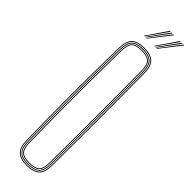

<svg xmlns="http://www.w3.org/2000/svg" viewBox="-324 -939 933 933"><g transform="rotate(45 142.0 -472.5)"><path d="M143 5Q95.8 5 75.8 -16Q55.8 -37 55 -85Q53.5 -169.5 52.8 -246.9Q52 -324.2 52 -399.5Q52 -474.8 52.8 -552.2Q53.5 -629.8 55 -714Q55.8 -762.8 75.8 -783.9Q95.8 -805 143 -805Q187 -805 209 -785.5Q231 -766 231.2 -714Q231.8 -634.2 232.1 -557.4Q232.5 -480.5 232.5 -403.6Q232.5 -326.8 232.1 -247.8Q231.8 -168.8 231.2 -85Q231 -33.8 209 -14.4Q187 5 143 5ZM143 1Q186.2 1 206.6 -17.8Q227 -36.5 227.2 -85Q227.8 -163.8 228.1 -240.4Q228.5 -317 228.5 -394.1Q228.5 -471.2 228.1 -550.6Q227.8 -630 227.2 -714Q227 -763.2 206.6 -782.1Q186.2 -801 143 -801Q98 -801 78.9 -781.2Q59.8 -761.5 59 -714Q57.5 -626.2 56.8 -548.4Q56 -470.5 56 -396.2Q56 -322 56.8 -245.8Q57.5 -169.5 59 -85Q59.8 -38.2 79 -18.6Q98.2 1 143 1ZM143 -3Q99.2 -3 81.5 -21.6Q63.8 -40.2 63 -85Q61.5 -172.2 60.8 -250Q60 -327.8 60 -402.2Q60 -476.8 60.8 -553.2Q61.5 -629.8 63 -714Q63.8 -760 81.5 -778.5Q99.2 -797 143 -797Q184.2 -797 203.6 -779.4Q223 -761.8 223.2 -714Q223.8 -636 224.1 -559.1Q224.5 -482.2 224.5 -404.9Q224.5 -327.5 224.1 -248Q223.8 -168.5 223.2 -85Q223 -38 203.5 -20.5Q184 -3 143 -3ZM143 -7Q183 -7 201 -23.4Q219 -39.8 219.2 -85Q219.8 -162 220.1 -238.6Q220.5 -315.2 220.5 -392.9Q220.5 -470.5 220.1 -550.5Q219.8 -630.5 219.2 -714Q219 -760 201 -776.5Q183 -793 143 -793Q101.2 -793 84.5 -775.6Q67.8 -758.2 67 -713.8Q65.5 -626 64.8 -548.1Q64 -470.2 64 -396.1Q64 -322 64.8 -245.8Q65.5 -169.5 67 -85.2Q67.8 -41.5 84.5 -24.2Q101.2 -7 143 -7ZM143 -11Q102.2 -11 87 -27.5Q71.8 -44 71 -85.2Q69 -201.5 68.4 -302.1Q67.8 -402.8 68.4 -502Q69 -601.2 71 -713.8Q71.8 -755.8 87 -772.4Q102.2 -789 143 -789Q181.8 -789 198.4 -773.5Q215 -758 215.2 -714Q215.8 -637.5 216.1 -560.8Q216.5 -484 216.5 -406Q216.5 -328 216.1 -248Q215.8 -168 215.2 -85Q215 -42 198.4 -26.5Q181.8 -11 143 -11ZM143 -15Q179.8 -15 195.4 -29.2Q211 -43.5 211.2 -85Q211.8 -160 212.1 -237Q212.5 -314 212.5 -392.6Q212.5 -471.2 212.1 -551.6Q211.8 -632 211.2 -714Q211 -756 195.5 -770.5Q180 -785 143 -785Q103.8 -785 89.8 -769.4Q75.8 -753.8 75 -713.8Q73 -597.2 72.4 -496.6Q71.8 -396 72.4 -296.9Q73 -197.8 75 -85.2Q75.8 -46 89.8 -30.5Q103.8 -15 143 -15ZM100 -845 172 -950H178L104 -845ZM108 -845 184 -950H190L112 -845ZM116 -845 196 -950H202L120 -845ZM170 -845 242 -950H248L174 -845ZM178 -845 254 -950H260L182 -845ZM186 -845 266 -950H272L190 -845Z"/></g></svg>

Font: Big Shoulders Inline Thin
Style: Regular
Weight: 100
Designer: Patric King
Foundry: XO Type Co
Version: Version 2.002